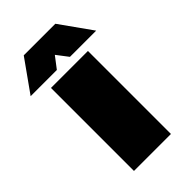

<svg xmlns="http://www.w3.org/2000/svg" viewBox="-273 -740 808 808"><g transform="rotate(-45 131.0 -336.0)"><path d="M241 0H21V-494H241ZM326 -530H170L131 -581L92 -530H-64L37 -672H225Z"/></g></svg>

Font: Blinker Black
Style: Regular
Weight: 900
Designer: Juergen Huber
Foundry: supertype
Version: Version 1.017;hotconv 1.0.117;makeotfexe 2.5.65602